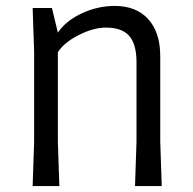

<svg xmlns="http://www.w3.org/2000/svg" viewBox="-20 -627 650 647"><path d="M440 -150V-417Q440 -478 415.5 -506Q391 -534 337 -534Q295 -534 245.5 -509Q196 -484 175 -451V-150L180 0H90L95 -150V-455L90 -600H155L175 -517Q202 -557 255.5 -582Q309 -607 367 -607Q439 -607 479.5 -562.5Q520 -518 520 -438V-150L525 0H435Z"/></svg>

Font: Farro Light
Style: Regular
Weight: 300
Designer: Aceler Chua
Foundry: Grayscale Limited
Version: Version 1.101